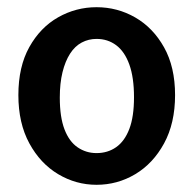

<svg xmlns="http://www.w3.org/2000/svg" viewBox="-20 -509 537 533"><path d="M248 4Q191 4 141.5 -25.5Q92 -55 61.5 -111Q31 -167 31 -245Q31 -324 61.5 -378.5Q92 -433 141.5 -461Q191 -489 248 -489Q306 -489 355.5 -460.5Q405 -432 435.5 -377.5Q466 -323 466 -245Q466 -167 435.5 -111Q405 -55 355.5 -25.5Q306 4 248 4ZM248 -84Q279 -84 302.5 -100.5Q326 -117 339 -151Q352 -185 352 -239Q352 -294 339 -330Q326 -366 302.5 -383.5Q279 -401 248 -401Q226 -401 207 -391Q188 -381 174.5 -360Q161 -339 153.5 -308.5Q146 -278 146 -238Q146 -184 159 -150Q172 -116 195.5 -100Q219 -84 248 -84Z"/></svg>

Font: Kreon Light SemiBold
Style: Regular
Weight: 600
Version: Version 2.002